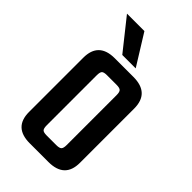

<svg xmlns="http://www.w3.org/2000/svg" viewBox="-204 -715 779 779"><g transform="rotate(45 185.0 -325.5)"><path d="M131 -488H238Q331 -488 331 -399V-88Q331 0 238 0H131Q39 0 39 -88V-399Q39 -488 131 -488ZM242 -101V-387Q242 -405 236 -411Q230 -417 212 -417H157Q139 -417 133.5 -411Q128 -405 128 -387V-101Q128 -83 133.5 -77Q139 -71 157 -71H212Q230 -71 236 -77Q242 -83 242 -101ZM220 -519H143L38 -651H138Z"/></g></svg>

Font: Teko Regular
Style: Regular
Weight: 400
Designer: Manushi Parikh, Jonny Pinhorn
Foundry: Indian Type Foundry
Version: Version 1.105;PS 1.0;hotconv 1.0.78;makeotf.lib2.5.61930; tt